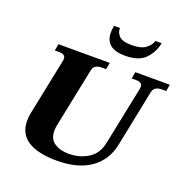

<svg xmlns="http://www.w3.org/2000/svg" viewBox="-161 -1082 1201 1239"><g transform="rotate(20 440.0 -462.0)"><path d="M407 -887Q407 -907 412 -934H453Q450 -905 473 -880.5Q496 -856 560 -856Q625 -856 656.5 -880Q688 -904 696 -934H739Q726 -868 681.5 -822.5Q637 -777 544 -777Q407 -777 407 -887ZM94 -167Q94 -194 100 -224L180 -614V-625Q180 -654 136 -654H107L115 -700H468L459 -654H429Q377 -654 369 -614L286 -209Q281 -184 281 -168Q281 -110 320 -84Q359 -58 420 -58Q492 -58 550.5 -94Q609 -130 625 -209L708 -614V-625Q708 -654 664 -654H635L643 -700H880L872 -654H842Q790 -654 781 -614L702 -224Q679 -111 591.5 -50.5Q504 10 362 10Q231 10 162.5 -34Q94 -78 94 -167Z"/></g></svg>

Font: Taviraj ExtraBold
Style: Italic
Weight: 800
Italic angle: -12°
Designer: Katatrad Team
Foundry: CadsonDemak
Version: Version 1.001